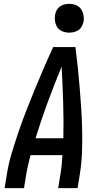

<svg xmlns="http://www.w3.org/2000/svg" viewBox="-20 -980 540 1000"><path d="M4 0 16 -74Q25 -130 42 -186Q59 -242 78 -297.5Q97 -353 118.5 -408Q140 -463 162.5 -517.5Q185 -572 208.5 -626.5Q232 -681 257 -735H373Q380 -681 385.5 -626.5Q391 -572 395.5 -517.5Q400 -463 403.5 -408Q407 -353 408 -297.5Q409 -242 407 -186Q405 -130 396 -74L384 0H283L295 -74Q299 -98 301.5 -123Q304 -148 305 -172H139Q133 -148 127 -123Q121 -98 117 -74L105 0ZM165 -260H310Q312 -354 309 -447Q306 -540 301 -633Q263 -541 228.5 -447.5Q194 -354 165 -260ZM340 -810Q323 -810 306 -816.5Q289 -823 279.5 -836.5Q270 -850 267 -867.5Q264 -885 267 -903Q269 -916 275.5 -927.5Q282 -939 292.5 -946.5Q303 -954 315.5 -957Q328 -960 341 -960Q358 -960 375 -953.5Q392 -947 401.5 -933.5Q411 -920 414.5 -902.5Q418 -885 415 -867Q412 -854 406 -842.5Q400 -831 389 -823.5Q378 -816 365.5 -813Q353 -810 340 -810Z"/></svg>

Font: Iosevka Term Curly Semibold
Style: Italic
Weight: 600
Italic angle: -9°
Designer: Belleve Invis
Foundry: Belleve Invis
Version: Version 32.3.0